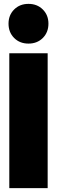

<svg xmlns="http://www.w3.org/2000/svg" viewBox="-20 -971 294 991"><path d="M226 -696V0H28V-696ZM230 -849Q230 -804 201 -775Q172 -746 127 -746Q82 -746 53 -775Q24 -804 24 -849Q24 -893 53 -922Q82 -951 127 -951Q172 -951 201 -922Q230 -893 230 -849Z"/></svg>

Font: Fira Sans Extra Condensed Black
Style: Regular
Weight: 900
Width: 1
Designer: Carrois Corporate & Edenspiekermann AG
Foundry: Carrois Corporate GbR & Edenspiekermann AG
Version: Version 4.203